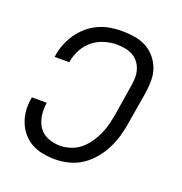

<svg xmlns="http://www.w3.org/2000/svg" viewBox="-103 -619 681 717"><g transform="rotate(20 237.5 -260.0)"><path d="M191 8Q166 8 141.5 3.5Q117 -1 96.5 -12.5Q76 -24 61 -42Q46 -60 37.5 -82.5Q29 -105 27.5 -129.5Q26 -154 31 -180H90Q86 -154 89.5 -129Q93 -104 106 -84.5Q119 -65 142 -55.5Q165 -46 191 -46Q211 -46 232.5 -53Q254 -60 270.5 -73.5Q287 -87 300 -105.5Q313 -124 322 -143.5Q331 -163 336 -183Q341 -203 345 -224L365 -349Q368 -366 368 -382.5Q368 -399 363 -414Q358 -429 348.5 -441Q339 -453 325 -460.5Q311 -468 295 -471Q279 -474 262 -474Q238 -474 213 -466.5Q188 -459 167.5 -442.5Q147 -426 134.5 -402.5Q122 -379 118 -355V-351H59L60 -356Q63 -379 72 -402Q81 -425 95 -445.5Q109 -466 128 -482.5Q147 -499 169.5 -509.5Q192 -520 215.5 -524Q239 -528 262 -528Q288 -528 313 -524Q338 -520 359 -509Q380 -498 395.5 -480Q411 -462 419.5 -439.5Q428 -417 428 -391.5Q428 -366 424 -340L403 -215Q399 -188 391.5 -161.5Q384 -135 371.5 -109.5Q359 -84 340 -61Q321 -38 297 -22Q273 -6 245.5 1Q218 8 191 8Z"/></g></svg>

Font: Iosevka QP Light
Style: Italic
Weight: 300
Italic angle: -9°
Designer: Belleve Invis
Foundry: Belleve Invis
Version: Version 20.0.0; ttfautohint (v1.8.4)